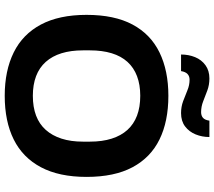

<svg xmlns="http://www.w3.org/2000/svg" viewBox="-68 -848 928 833"><g transform="rotate(90 396.5 -432.0)"><path d="M396 12Q287 12 208 -27Q129 -66 87 -145Q45 -224 45 -343Q45 -464 87 -542.5Q129 -621 208 -659.5Q287 -698 396 -698Q507 -698 585.5 -659.5Q664 -621 706 -542.5Q748 -464 748 -343Q748 -224 706 -145Q664 -66 585.5 -27Q507 12 396 12ZM396 -110Q445 -110 482 -124Q519 -138 544 -166Q569 -194 582 -234.5Q595 -275 595 -327V-358Q595 -411 582 -452Q569 -493 544 -520.5Q519 -548 482 -562Q445 -576 396 -576Q348 -576 311 -562Q274 -548 249 -520.5Q224 -493 211.5 -452Q199 -411 199 -358V-327Q199 -275 211.5 -234.5Q224 -194 249 -166Q274 -138 311 -124Q348 -110 396 -110ZM217 -753Q217 -786 228.5 -814Q240 -842 263.5 -859Q287 -876 321 -876Q349 -876 373 -867Q397 -858 420 -849Q443 -840 467 -840Q482 -840 491.5 -848Q501 -856 504 -876H575Q575 -844 563.5 -816Q552 -788 529 -770.5Q506 -753 471 -753Q444 -753 419.5 -762Q395 -771 372.5 -780.5Q350 -790 326 -790Q311 -790 301.5 -781Q292 -772 289 -753Z"/></g></svg>

Font: Archivo SemiBold
Style: Bold
Weight: 700
Version: Version 2.001